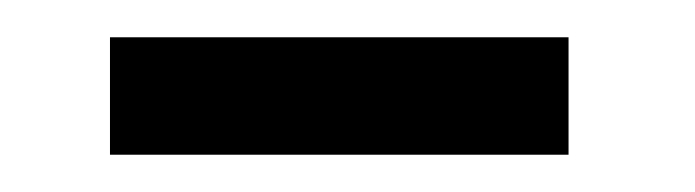

<svg xmlns="http://www.w3.org/2000/svg" viewBox="-20 -277 373 103"><path d="M285 -194V-257H39V-194Z"/></svg>

Font: XITS Math
Style: Regular
Weight: 400
Designer: MicroPress Inc., with final additions and corrections provided by Coen Hoffman, Elsevier (retired)
Version: Version 1.108